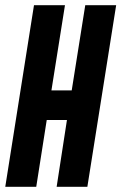

<svg xmlns="http://www.w3.org/2000/svg" viewBox="-36 -720 467 740"><path d="M-15.7 0 95 -700H214.4L162.2 -371.6H240.4L292.6 -700H411.7L300.7 0H182.3L222 -257.4H144.1L103.7 0Z"/></svg>

Font: Georama
Style: Italic
Weight: 400
Width: 2
Italic angle: -9°
Designer: Jean-Baptiste Levee
Foundry: Production Type
Version: Version 1.000